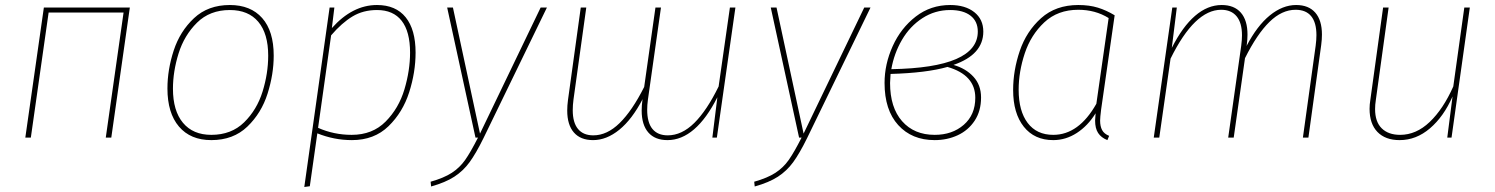

<svg xmlns="http://www.w3.org/2000/svg" viewBox="-20 -549 5965 766"><path d="M402 0 473 -499H174L103 0H81L155 -519H498L424 0Z M648 -196Q648 -271 673 -347.5Q698 -424 754 -476.5Q810 -529 897 -529Q980 -529 1026 -477Q1072 -425 1072 -327Q1072 -253 1047.5 -175.5Q1023 -98 967 -44Q911 10 823 10Q740 10 694 -44Q648 -98 648 -196ZM1050 -327Q1050 -415 1010.5 -462Q971 -509 897 -509Q817 -509 766 -458.5Q715 -408 692.5 -336Q670 -264 670 -195Q670 -107 710 -59Q750 -11 823 -11Q903 -11 954 -61Q1005 -111 1027.5 -183.5Q1050 -256 1050 -327Z M1295 -519H1314L1304 -437Q1386 -529 1484 -529Q1559 -529 1598.5 -480Q1638 -431 1638 -339Q1638 -261 1612.5 -181Q1587 -101 1530 -45.5Q1473 10 1384 10Q1313 10 1246 -17L1216 194L1194 197ZM1616 -339Q1616 -423 1582.5 -466Q1549 -509 1484 -509Q1429 -509 1386.5 -483.5Q1344 -458 1301 -408L1249 -39Q1312 -11 1383 -11Q1466 -11 1518.5 -64Q1571 -117 1593.5 -192.5Q1616 -268 1616 -339Z M1909 2Q1879 63 1853.5 98Q1828 133 1792.5 156Q1757 179 1700 195L1698 176Q1751 161 1782.5 140.5Q1814 120 1835.5 89.5Q1857 59 1887 0H1877L1764 -519H1787L1895 -16L2137 -519H2162Z M2914 -519 2840 0H2822L2842 -161Q2799 -76 2749 -33Q2699 10 2643 10Q2593 10 2566.5 -20.5Q2540 -51 2540 -108Q2540 -128 2543 -150L2544 -154Q2502 -73 2451 -31.5Q2400 10 2346 10Q2296 10 2269.5 -20.5Q2243 -51 2243 -108Q2243 -128 2246 -150L2297 -519H2319L2268 -152Q2265 -130 2265 -109Q2265 -60 2286 -34.5Q2307 -9 2347 -9Q2402 -9 2452 -58Q2502 -107 2550 -202L2595 -519H2617L2565 -152Q2562 -130 2562 -111Q2562 -60 2583 -34.5Q2604 -9 2644 -9Q2700 -9 2750 -58.5Q2800 -108 2847 -204L2892 -519Z M3200 2Q3170 63 3144.5 98Q3119 133 3083.5 156Q3048 179 2991 195L2989 176Q3042 161 3073.5 140.5Q3105 120 3126.5 89.5Q3148 59 3178 0H3168L3055 -519H3078L3186 -16L3428 -519H3453Z M3903 -423Q3903 -331 3784 -290Q3833 -276 3863.5 -243Q3894 -210 3894 -160Q3894 -106 3868.5 -67.5Q3843 -29 3801 -9.5Q3759 10 3709 10Q3618 10 3563.5 -50Q3509 -110 3509 -218Q3509 -293 3541.5 -365Q3574 -437 3633.5 -483Q3693 -529 3771 -529Q3831 -529 3867 -500.5Q3903 -472 3903 -423ZM3536 -273Q3881 -279 3881 -423Q3881 -464 3852 -486.5Q3823 -509 3771 -509Q3710 -509 3660 -476.5Q3610 -444 3578.5 -390Q3547 -336 3536 -273ZM3533 -254Q3531 -226 3531 -218Q3531 -120 3579 -65.5Q3627 -11 3709 -11Q3779 -11 3825 -51Q3871 -91 3871 -159Q3871 -250 3760 -282Q3676 -258 3533 -254Z M4427 -488 4373 -112Q4369 -80 4369 -68Q4369 -45 4377 -30Q4385 -15 4405 -7L4398 10Q4373 0 4361 -18.5Q4349 -37 4349 -68Q4349 -75 4351 -97Q4320 -47 4276 -18.5Q4232 10 4182 10Q4107 10 4064.5 -43.5Q4022 -97 4022 -190Q4022 -268 4048.5 -346Q4075 -424 4133.5 -476.5Q4192 -529 4282 -529Q4326 -529 4360 -518.5Q4394 -508 4427 -488ZM4044 -191Q4044 -106 4080 -58.5Q4116 -11 4182 -11Q4284 -11 4354 -135L4403 -477Q4350 -510 4282 -510Q4200 -510 4146.5 -460Q4093 -410 4068.5 -336.5Q4044 -263 4044 -191Z M5254 -411Q5254 -392 5251 -369L5200 0H5178L5229 -367Q5232 -390 5232 -409Q5232 -459 5211 -484.5Q5190 -510 5149 -510Q5094 -510 5044.5 -461.5Q4995 -413 4947 -317L4902 0H4880L4932 -367Q4935 -390 4935 -408Q4935 -458 4913.5 -484Q4892 -510 4852 -510Q4746 -510 4650 -315L4605 0H4583L4657 -519H4675L4655 -358Q4698 -443 4748 -486Q4798 -529 4854 -529Q4904 -529 4930.5 -498.5Q4957 -468 4957 -411Q4957 -392 4954 -369L4953 -365Q4995 -446 5046 -487.5Q5097 -529 5151 -529Q5201 -529 5227.5 -498.5Q5254 -468 5254 -411Z M5444 -115Q5444 -132 5447 -150L5498 -519H5520L5469 -150Q5466 -131 5466 -114Q5466 -63 5492.5 -37Q5519 -11 5566 -11Q5630 -11 5684 -62.5Q5738 -114 5778 -204L5822 -519H5844L5771 0H5754L5775 -164Q5740 -84 5685 -37Q5630 10 5564 10Q5507 10 5475.5 -22.5Q5444 -55 5444 -115Z"/></svg>

Font: Fira Sans Thin
Style: Italic
Weight: 250
Italic angle: -8°
Designer: Carrois Corporate & Edenspiekermann AG
Foundry: Carrois Corporate GbR & Edenspiekermann AG
Version: Version 4.203